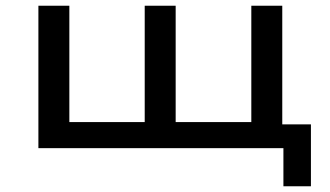

<svg xmlns="http://www.w3.org/2000/svg" viewBox="-20 -517 1153 670"><path d="M969 133V0H114V-497H222V-91H485V-497H593V-91H857V-497H965V-83H1065V133Z"/></svg>

Font: Nunito Sans 7pt Expanded Medium
Style: Regular
Weight: 500
Width: 7
Designer: Vernon Adams
Foundry: Vernon Adams
Version: Version 3.101;gftools[0.9.27]